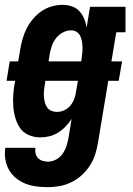

<svg xmlns="http://www.w3.org/2000/svg" viewBox="-27 -558 547 791"><path d="M171 213Q146 213 122.5 210Q99 207 77.5 198.5Q56 190 38.5 175.5Q21 161 10 141.5Q-1 122 -5 98.5Q-9 75 -5 51H119Q117 63 119.5 74Q122 85 129.5 93Q137 101 148 104.5Q159 108 171 108Q187 108 203.5 99.5Q220 91 230.5 76Q241 61 246.5 44.5Q252 28 255 11L268 -68Q257 -51 243 -36.5Q229 -22 212 -11.5Q195 -1 176 3.5Q157 8 138 8Q113 8 90.5 -2Q68 -12 55 -31.5Q42 -51 35.5 -74.5Q29 -98 27.5 -122.5Q26 -147 28 -172.5Q30 -198 35 -223V-225H0L13 -305H48L56 -353Q60 -376 66 -397.5Q72 -419 82.5 -440Q93 -461 108.5 -479.5Q124 -498 143.5 -511.5Q163 -525 185.5 -531.5Q208 -538 230 -538Q250 -538 268.5 -532Q287 -526 299.5 -512.5Q312 -499 319.5 -481.5Q327 -464 330 -445L344 -530H490V-425H452L432 -305H476L462 -225H419L377 28Q373 53 365.5 77Q358 101 344 123Q330 145 310.5 163Q291 181 267.5 192.5Q244 204 219.5 208.5Q195 213 171 213ZM173 -305H307L308 -309Q310 -322 311.5 -335Q313 -348 313 -360.5Q313 -373 311 -385.5Q309 -398 304 -409Q299 -420 289 -426.5Q279 -433 266 -433Q249 -433 232.5 -424.5Q216 -416 204.5 -401.5Q193 -387 187 -370Q181 -353 178 -336ZM207 -97Q223 -97 237.5 -103.5Q252 -110 262.5 -122.5Q273 -135 278.5 -149.5Q284 -164 286 -179L294 -225H160L157 -206Q155 -194 154 -182Q153 -170 154 -158.5Q155 -147 158 -135.5Q161 -124 167.5 -115Q174 -106 184.5 -101.5Q195 -97 207 -97Z"/></svg>

Font: Iosevka Curly Slab XBdObl
Style: Regular
Weight: 800
Italic angle: -9°
Monospace: yes
Designer: Belleve Invis
Foundry: Belleve Invis
Version: Version 11.1.0; ttfautohint (v1.8.3)